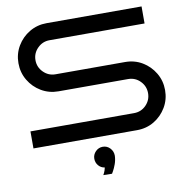

<svg xmlns="http://www.w3.org/2000/svg" viewBox="-97 -793 1083 1110"><g transform="rotate(-10 445.0 -238.5)"><path d="M857 -200Q857 -145 830 -99.5Q803 -54 758 -27Q713 0 657 0H49V-100H657Q699 -100 728 -129.5Q757 -159 757 -200Q757 -241 728 -270.5Q699 -300 657 -300H249Q194 -300 148.5 -327Q103 -354 76 -399.5Q49 -445 49 -500Q49 -555 76 -600.5Q103 -646 148.5 -673Q194 -700 249 -700H807V-600H249Q208 -600 178.5 -570.5Q149 -541 149 -500Q149 -459 178.5 -429.5Q208 -400 249 -400H657Q713 -400 758 -373Q803 -346 830 -300.5Q857 -255 857 -200ZM505 123Q504 149 495.5 172Q487 195 479 209Q471 223 471 223L420 222Q420 222 426 210.5Q432 199 436 180Q414 177 399.5 160Q385 143 385 120Q385 96 402.5 78Q420 60 445 60Q470 60 487.5 78.5Q505 97 505 123Z"/></g></svg>

Font: Bruno Ace
Style: Regular
Weight: 400
Version: Version 1.100; ttfautohint (v1.8.4.7-5d5b);gftools[0.9.27]